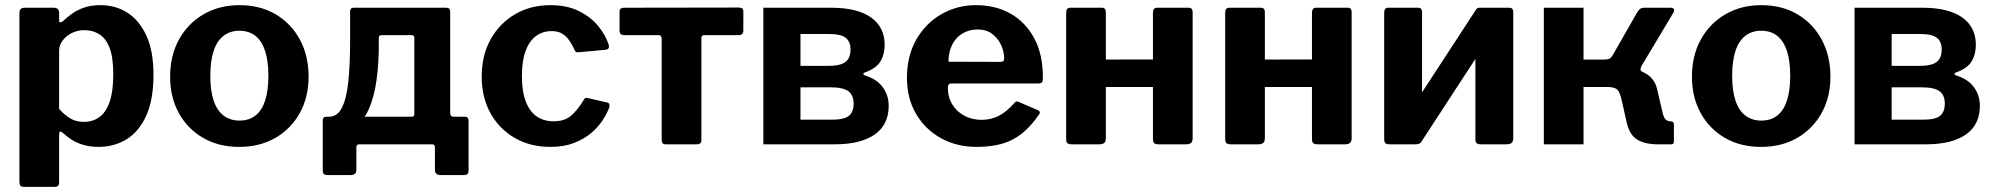

<svg xmlns="http://www.w3.org/2000/svg" viewBox="-20 -560 7742 745"><path d="M188.1 -530Q209.5 -530 209.5 -509.7V-480.1Q209.5 -473.5 213.9 -473.3Q218.4 -473 223.7 -477.5Q240.2 -493 259.8 -507Q279.3 -521.1 306.3 -530.6Q333.2 -540 370.3 -540Q428.6 -540 474.7 -510.5Q520.9 -481 548.2 -421.4Q575.5 -361.9 575.5 -269.3Q575.5 -172.9 547.4 -111Q519.3 -49.2 471.2 -19.6Q423 10 361.8 10Q322.9 10 290.2 -2.1Q257.5 -14.2 228.4 -40.7Q217.5 -50.6 213.4 -49.6Q209.4 -48.7 209.4 -35.1V147.9Q209.4 165 194 165H71.2Q55.4 165 55.4 146.7V-508Q55.4 -519.3 60 -524.6Q64.6 -530 78.1 -530H188.1ZM209.4 -137.5Q229.3 -114.6 252.1 -100.9Q274.9 -87.1 305.3 -87.1Q339.7 -87.1 365.4 -105.5Q391 -123.8 405.2 -164.4Q419.5 -205 419.5 -272.4Q419.5 -336.7 405.3 -373.9Q391.1 -411 365.8 -426.9Q340.4 -442.9 307.6 -442.9Q279.6 -442.9 257.3 -431.2Q235 -419.5 222.2 -401.4Q209.4 -383.3 209.4 -363.3V-137.5Z M908 10Q828.6 10 768.2 -24.9Q707.9 -59.7 674 -121.2Q640.1 -182.7 640.1 -262Q640.1 -345.4 675.2 -407.9Q710.3 -470.4 771 -505.2Q831.7 -540 909 -540Q989.8 -540 1049.9 -504.3Q1110 -468.6 1143.7 -406.1Q1177.4 -343.6 1177.4 -262.6Q1177.4 -183 1143.3 -121.5Q1109.2 -60 1048.7 -25Q988.1 10 908 10ZM909.3 -92.1Q946.3 -92.1 971.3 -111.7Q996.2 -131.2 1008.8 -169.9Q1021.4 -208.7 1021.4 -265.4Q1021.4 -323.6 1008.6 -362.5Q995.9 -401.4 970.8 -421.1Q945.8 -440.7 909 -440.7Q872.9 -440.7 847.4 -421.1Q821.8 -401.4 809 -362.5Q796.1 -323.6 796.1 -265.4Q796.1 -208.3 809 -169.7Q821.8 -131.2 847.4 -111.7Q872.9 -92.1 909.3 -92.1Z M1251 119.2Q1240.6 119.2 1236.4 114.7Q1232.3 110.2 1232.3 101.9V-91.4Q1232.3 -107 1246 -107H1577.3Q1587.7 -107 1587.7 -117V-413.8Q1587.7 -423.7 1577 -423.7H1461.2Q1449.8 -423.7 1449.8 -413.8L1338.5 -514.4Q1338.5 -530 1351.9 -530H1708.4Q1719.8 -530 1723.3 -526.1Q1726.8 -522.3 1726.8 -513V-121.9Q1726.8 -107 1739.6 -107H1784.4Q1798.1 -107 1798.1 -91.4V101.9Q1798.1 110.2 1794.3 114.7Q1790.5 119.2 1779.4 119.2H1689.8Q1667.6 119.2 1667.6 99.4V10Q1667.6 0 1655.9 0H1374.5Q1362.8 0 1362.8 10V99.4Q1362.8 119.2 1340.6 119.2ZM1257.5 -48.3 1256.5 -107Q1289 -107 1307 -142.6Q1324.9 -178.2 1331.7 -244.3Q1338.5 -310.4 1338.5 -401.5V-514.4H1449.8V-397.9Q1450.5 -317.4 1441.2 -250Q1431.9 -182.5 1410.2 -134.9Q1388.5 -87.2 1351 -63.9Q1313.6 -40.5 1257.5 -48.3Z M2115.4 -540Q2179.7 -540 2225.5 -517.4Q2271.3 -494.8 2300.2 -460.1Q2329 -425.4 2341.4 -388.1Q2347.8 -368.3 2328.5 -366.7L2224 -357.1Q2212.6 -355.5 2208.7 -368.2Q2199.5 -387.3 2188.7 -403.2Q2177.8 -419.2 2161.7 -429.2Q2145.6 -439.3 2120.4 -439.3Q2085.8 -439.3 2059.7 -420.1Q2033.7 -401 2019.4 -362.4Q2005.1 -323.9 2005.1 -265Q2005.1 -205.4 2020.1 -166.2Q2035.1 -126.9 2062.8 -108.1Q2090.5 -89.3 2128 -89.3Q2171.9 -89.3 2197.5 -112.4Q2223.2 -135.4 2246.2 -174.3Q2248.5 -178.6 2251.9 -179.8Q2255.4 -181 2263.4 -179L2337 -161.9Q2348.4 -158.9 2343.9 -142.6Q2335.9 -120.8 2318.8 -94.1Q2301.6 -67.5 2274.2 -44.1Q2246.8 -20.7 2207.4 -5.3Q2168.1 10 2115.4 10Q2038 10 1977.8 -24.5Q1917.6 -59 1883.3 -120.5Q1849.1 -182 1849.1 -263Q1849.1 -345.4 1883.8 -407.6Q1918.6 -469.7 1978.8 -504.9Q2039 -540 2115.4 -540Z M2844.8 -423.7H2712.8Q2701.5 -423.7 2701.5 -412.5V-15.3Q2701.5 0 2684.1 0H2562.8Q2547.5 0 2547.5 -17.4V-408.9Q2547.5 -423.7 2534.8 -423.7H2402.8Q2384 -423.7 2384 -441.1V-514.7Q2384 -530 2401.4 -530L2846.9 -530.7Q2864.3 -530.7 2864.3 -515.4V-441.1Q2864.3 -423.7 2844.8 -423.7Z M2941.9 0V-530H3204.4Q3307.1 -530 3359.9 -492.2Q3412.7 -454.4 3412.7 -386.3Q3412.7 -349.1 3396.3 -321.8Q3379.9 -294.4 3334 -278.1Q3330 -277.1 3330 -273.4Q3330 -269.7 3334 -268Q3381.7 -253.7 3405 -222.1Q3428.3 -190.6 3428.3 -149.1Q3428.3 -76.1 3374 -38.1Q3319.8 0 3218.5 0ZM3207.4 -95.6Q3255.6 -95.6 3273.9 -110.6Q3292.2 -125.6 3292.2 -158.4Q3292.2 -190.7 3271.9 -205.9Q3251.6 -221.1 3204.3 -221.1H3086V-95.6ZM3195.1 -304.5Q3224.1 -304.5 3242.9 -310.6Q3261.7 -316.7 3271 -330.7Q3280.2 -344.7 3280.2 -367.8Q3280.2 -398.8 3261.3 -413.4Q3242.4 -428 3198.9 -428H3086V-304.5Z M3657.9 -220Q3657.9 -182.6 3675.3 -154.4Q3692.7 -126.2 3722.5 -110.6Q3752.3 -95 3789.1 -95Q3824.9 -95 3855.3 -110.4Q3885.8 -125.9 3917.1 -161.6Q3920.8 -165.9 3924 -166.4Q3927.2 -166.9 3935.2 -163.5L4006.6 -132.8Q4021.2 -126.7 4009.8 -112.8Q3977.5 -66.9 3942.6 -39.9Q3907.7 -12.9 3865.5 -1.4Q3823.3 10 3769.9 10Q3692.1 10 3630.9 -24Q3569.6 -58 3534.3 -118.4Q3499.1 -178.9 3499.1 -257.4Q3499.1 -343.3 3535.5 -406.7Q3572 -470.1 3633.1 -505.1Q3694.1 -540 3767 -540Q3843.7 -540 3901.8 -506.7Q3960 -473.4 3993.3 -411.1Q4026.6 -348.7 4026.6 -259.7Q4026.6 -248.8 4024.6 -242.8Q4022.5 -236.9 4010.1 -236.2H3670.3Q3664.5 -236.2 3661.2 -232Q3657.9 -227.9 3657.9 -220ZM3859.3 -319.9Q3869.6 -319.9 3873 -322.6Q3876.3 -325.2 3876.3 -333.9Q3876.3 -359 3864.7 -384.8Q3853.1 -410.5 3830.4 -428.1Q3807.6 -445.7 3773.1 -445.7Q3739.9 -445.7 3713.9 -429.7Q3688 -413.8 3674.1 -385.4Q3660.3 -357.1 3660.3 -320.6Z M4270.9 -512.9V-24.1Q4270.9 -10.7 4264.7 -5.4Q4258.4 0 4244 0H4138.6Q4125.9 0 4121.4 -4.9Q4116.9 -9.7 4116.9 -20.7V-510.7Q4116.9 -530 4133.1 -530H4255.5Q4270.9 -530 4270.9 -512.9ZM4607.7 -512.9V-24.1Q4607.7 -10.7 4601.4 -5.4Q4595.2 0 4580.8 0H4475.4Q4462.7 0 4458.2 -4.9Q4453.7 -9.7 4453.7 -20.7V-510.7Q4453.7 -530 4469.8 -530H4592.3Q4607.7 -530 4607.7 -512.9ZM4159.8 -222.5Q4140.9 -222.5 4140.9 -239.9V-313.5Q4140.9 -328.8 4158.3 -328.8L4529.6 -329.5Q4547 -329.5 4547 -314.2V-239.9Q4547 -222.5 4527.4 -222.5Z M4887.9 -512.9V-24.1Q4887.9 -10.7 4881.7 -5.4Q4875.4 0 4861 0H4755.6Q4742.9 0 4738.4 -4.9Q4733.9 -9.7 4733.9 -20.7V-510.7Q4733.9 -530 4750.1 -530H4872.5Q4887.9 -530 4887.9 -512.9ZM5224.7 -512.9V-24.1Q5224.7 -10.7 5218.4 -5.4Q5212.2 0 5197.8 0H5092.4Q5079.7 0 5075.2 -4.9Q5070.7 -9.7 5070.7 -20.7V-510.7Q5070.7 -530 5086.8 -530H5209.3Q5224.7 -530 5224.7 -512.9ZM4776.8 -222.5Q4757.9 -222.5 4757.9 -239.9V-313.5Q4757.9 -328.8 4775.3 -328.8L5146.6 -329.5Q5164 -329.5 5164 -314.2V-239.9Q5164 -222.5 5144.4 -222.5Z M5497.8 -512.9V-24.1Q5497.8 -10.7 5491.5 -5.4Q5485.3 0 5470.9 0H5372.6Q5359.9 0 5355.4 -4.9Q5350.9 -9.7 5350.9 -20.7V-510.7Q5350.9 -530 5367.1 -530H5482.4Q5497.8 -530 5497.8 -512.9ZM5851.7 -512.9V-24.1Q5851.7 -10.7 5845.4 -5.4Q5839.2 0 5824.8 0H5726.5Q5713.8 0 5709.3 -4.9Q5704.8 -9.7 5704.8 -20.7V-510.7Q5704.8 -530 5721 -530H5836.3Q5851.7 -530 5851.7 -512.9ZM5707.5 -523 5795.5 -470.5 5493 -6.6 5405 -59.5Z M5970.4 0V-530H6124.4V-328.8H6228.7L6290 -294.7Q6340.8 -291.9 6371 -271.6Q6401.1 -251.4 6409.8 -214.8L6431.8 -120.3Q6436.4 -101.9 6444.1 -95.5Q6451.7 -89.2 6462.2 -89.2Q6475.1 -89.2 6475.1 -77.9V-12.4Q6475.1 -5.1 6472.6 -2.6Q6470 0 6462.7 0H6412.8Q6364.3 0 6333.5 -17.9Q6302.6 -35.7 6291.2 -87.7L6272.9 -169.4Q6264.9 -206.6 6252.5 -214.6Q6240.1 -222.5 6217 -222.5H6124.4V0ZM6201.3 -267.5V-328.8Q6222.3 -328.8 6228.8 -334.7Q6235.4 -340.6 6242.4 -354.1L6330.4 -508.2Q6335.9 -518 6342.2 -524Q6348.5 -530 6361 -530H6461.4Q6472 -530 6475.1 -524.6Q6478.3 -519.2 6472 -509L6349.9 -304.8Q6345.5 -297 6345.4 -291Q6345.4 -285 6352.7 -281Z M6813 10Q6733.6 10 6673.2 -24.9Q6612.9 -59.7 6579 -121.2Q6545.1 -182.7 6545.1 -262Q6545.1 -345.4 6580.2 -407.9Q6615.3 -470.4 6676 -505.2Q6736.7 -540 6814 -540Q6894.8 -540 6954.9 -504.3Q7015 -468.6 7048.7 -406.1Q7082.4 -343.6 7082.4 -262.6Q7082.4 -183 7048.3 -121.5Q7014.2 -60 6953.7 -25Q6893.1 10 6813 10ZM6814.3 -92.1Q6851.3 -92.1 6876.3 -111.7Q6901.2 -131.2 6913.8 -169.9Q6926.4 -208.7 6926.4 -265.4Q6926.4 -323.6 6913.6 -362.5Q6900.9 -401.4 6875.8 -421.1Q6850.8 -440.7 6814 -440.7Q6777.9 -440.7 6752.4 -421.1Q6726.8 -401.4 6714 -362.5Q6701.1 -323.6 6701.1 -265.4Q6701.1 -208.3 6714 -169.7Q6726.8 -131.2 6752.4 -111.7Q6777.9 -92.1 6814.3 -92.1Z M7175.9 0V-530H7438.4Q7541.1 -530 7593.9 -492.2Q7646.7 -454.4 7646.7 -386.3Q7646.7 -349.1 7630.3 -321.8Q7613.9 -294.4 7568 -278.1Q7564 -277.1 7564 -273.4Q7564 -269.7 7568 -268Q7615.7 -253.7 7639 -222.1Q7662.3 -190.6 7662.3 -149.1Q7662.3 -76.1 7608 -38.1Q7553.8 0 7452.5 0ZM7441.4 -95.6Q7489.6 -95.6 7507.9 -110.6Q7526.2 -125.6 7526.2 -158.4Q7526.2 -190.7 7505.9 -205.9Q7485.6 -221.1 7438.3 -221.1H7320V-95.6ZM7429.1 -304.5Q7458.1 -304.5 7476.9 -310.6Q7495.7 -316.7 7505 -330.7Q7514.2 -344.7 7514.2 -367.8Q7514.2 -398.8 7495.3 -413.4Q7476.4 -428 7432.9 -428H7320V-304.5Z"/></svg>

Font: Libre Franklin Thin
Style: Regular
Weight: 100
Designer: Pablo Impallari, Rodrigo Fuenzalida, Nhung Nguyen
Foundry: Impallari Type
Version: Version 3.000